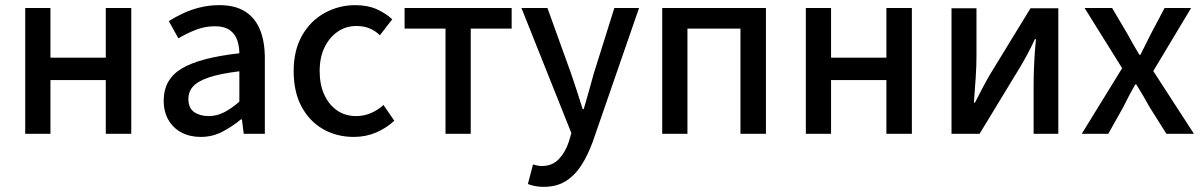

<svg xmlns="http://www.w3.org/2000/svg" viewBox="-20 -520 4673 746"><path d="M78 0V-489H176V-296H391V-489H490V0H391V-209H176V0Z M760 12Q718 12 685.5 -5Q653 -22 634.5 -54Q616 -86 616 -129Q616 -212 686.5 -254Q757 -296 910 -313Q910 -340 901.5 -364.5Q893 -389 872 -403.5Q851 -418 815 -418Q776 -418 740.5 -404Q705 -390 673 -371L636 -438Q661 -454 692 -468.5Q723 -483 758.5 -491.5Q794 -500 833 -500Q893 -500 932 -475.5Q971 -451 990 -405Q1009 -359 1009 -294V0H927L920 -56H916Q882 -28 843.5 -8Q805 12 760 12ZM790 -69Q822 -69 850.5 -83.5Q879 -98 910 -125V-243Q836 -234 792.5 -219.5Q749 -205 730.5 -184.5Q712 -164 712 -136Q712 -100 734.5 -84.5Q757 -69 790 -69Z M1355 12Q1288 12 1235 -18.5Q1182 -49 1151.5 -106Q1121 -163 1121 -244Q1121 -325 1154 -382.5Q1187 -440 1242 -470Q1297 -500 1360 -500Q1408 -500 1443 -484.5Q1478 -469 1504 -445L1456 -383Q1439 -400 1416.5 -409.5Q1394 -419 1365 -419Q1324 -419 1292 -397Q1260 -375 1241 -336Q1222 -297 1222 -244Q1222 -191 1240 -152Q1258 -113 1289.5 -91Q1321 -69 1364 -69Q1395 -69 1422 -81Q1449 -93 1470 -112L1512 -51Q1481 -22 1441 -5Q1401 12 1355 12Z M1711 0V-409H1552V-489H1968V-409H1809V0Z M2092 206Q2074 206 2059 203Q2044 200 2031 195L2051 119Q2061 122 2069.5 123.5Q2078 125 2086 125Q2126 125 2151.5 98Q2177 71 2190 31L2200 -3L2006 -489H2107L2199 -234Q2210 -202 2221.5 -166.5Q2233 -131 2244 -96H2248Q2258 -130 2268 -165.5Q2278 -201 2287 -234L2367 -489H2463L2283 31Q2264 83 2239 122Q2214 161 2178.5 183.5Q2143 206 2092 206Z M2553 0V-489H2956V0H2857V-409H2651V0Z M3111 0V-489H3209V-296H3424V-489H3523V0H3424V-209H3209V0Z M3677 0V-488H3774V-303Q3774 -263 3771 -218.5Q3768 -174 3764 -121H3768Q3782 -149 3798.5 -180Q3815 -211 3828 -233L3984 -488H4092V0H3996V-186Q3996 -225 3998 -270Q4000 -315 4005 -368H4001Q3988 -339 3971.5 -308.5Q3955 -278 3941 -255L3786 0Z M4183 0 4340 -255 4194 -489H4301L4360 -389Q4371 -369 4383 -348Q4395 -327 4407 -307H4411Q4421 -327 4431.5 -348Q4442 -369 4452 -389L4505 -489H4608L4461 -244L4619 0H4512L4446 -105Q4434 -127 4421 -149Q4408 -171 4395 -192H4391Q4379 -171 4367.5 -149.5Q4356 -128 4345 -105L4286 0Z"/></svg>

Font: UmiuVSE Medium
Style: Regular
Weight: 500
Designer: Paul D. Hunt
Foundry: Adobe
Version: Version 3.046;September 5, 2023;FontCreator 14.0.0.2901 64-b